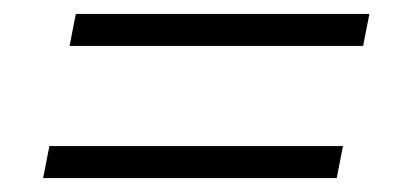

<svg xmlns="http://www.w3.org/2000/svg" viewBox="-20 -444 580 276"><path d="M80 -378 89 -424H511L502 -378ZM42 -188 51 -234H473L464 -188Z"/></svg>

Font: IBM Plex Sans Condensed Light
Style: Italic
Weight: 300
Width: 3
Italic angle: -11°
Designer: Mike Abbink, Paul van der Laan, Pieter van Rosmalen
Foundry: Bold Monday
Version: Version 1.3